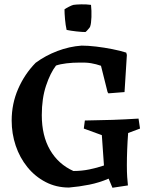

<svg xmlns="http://www.w3.org/2000/svg" viewBox="-20 -872 717 905"><path d="M510 13 492 -30Q448 -11 400.5 -1.5Q353 8 305 12Q245 12 195 -14Q145 -40 109 -84.5Q73 -129 54 -185.5Q35 -242 35 -304Q35 -383 65.5 -453Q96 -523 148 -576Q194 -610 250.5 -631.5Q307 -653 365 -657Q395 -657 433 -652.5Q471 -648 509 -640.5Q547 -633 575 -624L578 -613L567 -438L491 -432L487 -438L456 -562Q433 -570 409.5 -574Q386 -578 354 -577Q323 -577 293.5 -573.5Q264 -570 244 -563Q217 -528 197 -468Q177 -408 177 -329Q177 -232 216 -165Q255 -98 326 -66Q365 -66 401.5 -73.5Q438 -81 470 -92L460 -235L375 -266L380 -304Q453 -305 511 -307Q569 -309 633 -313L640 -266L584 -245Q581 -206 579.5 -166.5Q578 -127 578 -93Q578 -61 579.5 -38Q581 -15 583 2ZM294 -731Q289 -753 286.5 -781Q284 -809 284 -828Q291 -833 304.5 -840Q318 -847 326 -849Q339 -851 363 -851.5Q387 -852 409 -849Q412 -822 411 -791.5Q410 -761 405 -747Q405 -745 400 -739Q395 -733 389.5 -727Q384 -721 383 -721Q366 -721 339.5 -724Q313 -727 294 -731Z"/></svg>

Font: Labrada SemiBold
Style: Regular
Weight: 600
Designer: Mercedes Jáuregui
Foundry: Omnibus-Type Team
Version: Version 1.000; ttfautohint (v1.8.4.7-5d5b)